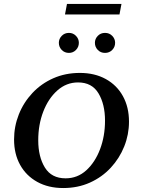

<svg xmlns="http://www.w3.org/2000/svg" viewBox="-20 -939 722 969"><path d="M299 10Q224 10 168 -21Q112 -52 81.5 -107Q51 -162 51 -235Q51 -301 75 -361.5Q99 -422 143.5 -469.5Q188 -517 249 -544Q310 -571 383 -571Q458 -571 514 -540Q570 -509 600.5 -453.5Q631 -398 631 -325Q631 -260 607 -200Q583 -140 539 -92.5Q495 -45 434 -17.5Q373 10 299 10ZM311 -39Q371 -39 415.5 -79.5Q460 -120 485 -186Q510 -252 510 -330Q510 -413 477 -468Q444 -523 374 -523Q315 -523 269.5 -482.5Q224 -442 198.5 -376Q173 -310 173 -231Q173 -148 206.5 -93.5Q240 -39 311 -39ZM328 -672Q306 -672 291.5 -687Q277 -702 277 -723Q277 -743 291.5 -758Q306 -773 328 -773Q349 -773 363.5 -758Q378 -743 378 -723Q378 -702 363.5 -687Q349 -672 328 -672ZM510 -672Q488 -672 473.5 -687Q459 -702 459 -723Q459 -743 473.5 -758Q488 -773 510 -773Q532 -773 546.5 -758Q561 -743 561 -723Q561 -702 546.5 -687Q532 -672 510 -672ZM308 -866 318 -919H593L583 -866Z"/></svg>

Font: Spectral SC SemiBold
Style: Italic
Weight: 600
Italic angle: -10°
Designer: Jean-Baptiste Levee
Foundry: Production Type
Version: Version 2.001